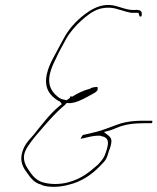

<svg xmlns="http://www.w3.org/2000/svg" viewBox="-20 -723 627 765"><path d="M67 -110C60 -81 71 -56 86 -37C101 -15 116 5 142 12H145V14C174 25 220 23 254 13C302 2 346 -27 378 -61C401 -85 404 -85 415 -125V-126H416C429 -163 425 -172 412 -183L394 -197L420 -204C429 -207 436 -210 446 -214C478 -228 515 -232 552 -232H581C585 -232 586 -233 587 -237C588 -241 587 -242 583 -242H554C526 -242 506 -241 481 -236C458 -232 434 -221 408 -212C376 -199 343 -193 310 -185C306 -180 304 -177 301 -170C304 -171 314 -172 320 -174C337 -178 359 -184 381 -182H382V-181C412 -176 415 -159 405 -126C395 -92 387 -86 372 -69V-68L369 -66C336 -37 303 -10 253 3C218 13 178 12 149 3C123 -5 107 -26 96 -43C86 -57 70 -81 77 -110C80 -121 86 -133 92 -141C98 -151 107 -163 120 -179C156 -221 197 -271 241 -307L242 -310H244L246 -313H248C256 -311 264 -312 271 -314H273C299 -320 322 -334 346 -347C359 -354 366 -358 369 -365V-376C364 -377 352 -376 342 -372V-371L340 -370C311 -362 294 -354 266 -337V-339H260L259 -334H260L246 -324H244C236 -326 229 -326 220 -331H219C193 -349 167 -376 179 -429C184 -451 193 -470 202 -488C214 -516 229 -540 243 -567C259 -596 283 -622 304 -641C323 -658 349 -680 378 -688C405 -695 429 -693 450 -686C467 -682 497 -670 512 -672H532V-671C534 -666 535 -659 536 -658C545 -654 545 -662 545 -669H544L545 -671C544 -679 536 -686 515 -683H514C477 -683 452 -701 418 -703C387 -705 360 -694 335 -678C295 -652 258 -615 234 -570C226 -555 219 -542 213 -531L192 -492C181 -471 172 -452 167 -429C154 -373 178 -343 211 -322C218 -321 224 -313 226 -308L216 -300C180 -271 144 -223 114 -186C88 -157 75 -143 67 -110ZM264 -336H265ZM368 -376H369ZM381 -181V-182ZM415 -125H416ZM446 -214Z"/></svg>

Font: Stray Cat
Style: HlObl
Weight: 100
Version: Version 1.0